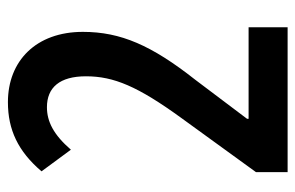

<svg xmlns="http://www.w3.org/2000/svg" viewBox="-154 -610 764 497"><g transform="rotate(-90 228.5 -362.0)"><path d="M406 0V-101H169V-105L270 -239C359 -352 394 -432 394 -530C394 -651 319 -724 212 -724C141 -724 85 -698 33 -637L89 -561C128 -606 162 -623 199 -623C250 -623 279 -590 279 -522C279 -450 253 -388 171 -275L31 -82V0Z"/></g></svg>

Font: Noto Sans Hebrew ExtraCondensed SemiBold
Style: Regular
Weight: 600
Width: 2
Designer: Ben Nathan
Foundry: Google LLC
Version: Version 3.001